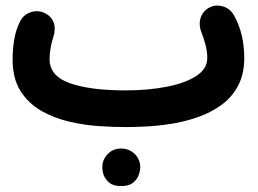

<svg xmlns="http://www.w3.org/2000/svg" viewBox="-20 -391 910 677"><path d="M24.4 -182.1Q24.4 -215.3 30 -250.5Q35.6 -285.6 50.8 -315.4Q62.5 -339.4 88.4 -347.9Q114.3 -356.4 138.2 -344.7Q162.1 -333 169.7 -310.1Q177.2 -287.1 167 -256.8Q162.1 -243.2 158.4 -221.9Q154.8 -200.7 154.8 -182.1Q154.8 -123 226.3 -97.7Q297.9 -72.3 422.9 -72.3Q502 -72.3 567.4 -85Q632.8 -97.7 671.9 -123Q710.9 -148.4 710.9 -187Q710.9 -210 703.6 -236.6Q696.3 -263.2 691.4 -273.9Q680.2 -300.8 686.5 -325Q692.9 -349.1 715.3 -362.8Q738.3 -376 764.4 -368.9Q790.5 -361.8 804.2 -338.4Q841.3 -273.4 841.3 -187Q841.3 -129.4 819.3 -88.4Q797.4 -47.4 760.5 -20.8Q723.6 5.9 678.5 21.7Q633.3 37.6 586.2 45.2Q539.1 52.7 496.6 54.9Q454.1 57.1 422.9 57.1Q381.8 57.1 329.6 53.7Q277.3 50.3 223.9 37.8Q170.4 25.4 125.2 -0.5Q80.1 -26.4 52.2 -70.3Q24.4 -114.3 24.4 -182.1ZM340.8 197.3Q340.8 172.4 359.4 152.6Q377.9 132.8 406.7 132.8Q427.2 132.8 441.7 141.6Q456.1 150.4 464.4 163.1Q474.6 180.7 474.6 197.8Q474.6 210.9 468.8 226.8Q462.9 242.7 448.5 253.9Q434.1 265.1 407.2 265.1Q379.9 265.1 365.7 253.4Q351.6 241.7 345.7 226.6Q340.8 213.4 340.8 197.3Z"/></svg>

Font: Mikhak-DS2-FD Bold
Style: Regular
Weight: 700
Designer: Amin Abedi
Version: Version 3.4